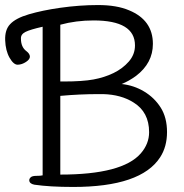

<svg xmlns="http://www.w3.org/2000/svg" viewBox="-33 -731 730 761"><path d="M502 -551Q502 -650 338 -650Q268 -650 206 -633V-408H219Q294 -408 337.5 -416Q381 -424 417 -441.5Q453 -459 477.5 -487Q502 -515 502 -551ZM357 -358Q283 -358 206 -351V-39Q452 -39 525 -123Q558 -161 558 -207Q558 -287 496 -325Q447 -356 376 -358ZM136 -625Q87 -614 68 -604.5Q49 -595 50 -578Q50 -544 72 -528Q85 -518 85.5 -507Q86 -496 70 -485.5Q54 -475 37.5 -474.5Q21 -474 5 -502Q-11 -530 -12.5 -571.5Q-14 -613 7 -635Q29 -659 82 -674.5Q135 -690 205 -700Q282 -711 356 -711Q430 -711 479 -690Q573 -651 573 -557Q573 -481 506 -430Q477 -409 449 -398Q497 -393 538 -368.5Q579 -344 604 -304.5Q629 -265 629 -207.5Q629 -150 602 -108Q526 10 257 10Q164 10 103 1Q83 -3 83 -17Q83 -23 89 -28.5Q95 -34 111.5 -34Q128 -34 136 -36Z"/></svg>

Font: LXGW WenKai Lite
Style: Regular
Weight: 400
Designer: LXGW / Fontworks Inc.
Foundry: LXGW / Fontworks Inc.
Version: Version 1.511; March 25, 2025